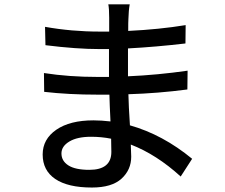

<svg xmlns="http://www.w3.org/2000/svg" viewBox="-20 -799 1017 868"><path d="M566.4 -779.3Q561.5 -752 560.5 -712.9Q559.6 -701.2 559.6 -659.2Q700.2 -666 819.3 -685.5L818.4 -602.5Q685.5 -586.9 558.6 -580.1V-456.1V-454.1Q693.4 -460 828.1 -479.5L827.1 -394.5Q693.4 -377 560.5 -373Q561.5 -320.3 567.4 -232.4Q715.8 -190.4 848.6 -81.1L796.9 -1Q687.5 -100.6 571.3 -145.5Q573.2 -102.5 573.2 -90.8Q573.2 -31.2 529.3 8.8Q485.4 48.8 395.5 48.8Q287.1 48.8 230 10.3Q172.9 -28.3 172.9 -100.6Q172.9 -169.9 234.4 -212.4Q295.9 -254.9 402.3 -254.9Q437.5 -254.9 479.5 -250Q475.6 -327.1 474.6 -371.1H420.9Q291 -371.1 179.7 -383.8L178.7 -468.8Q291 -451.2 421.9 -451.2H472.7V-456.1V-577.1H431.6Q326.2 -577.1 185.5 -594.7L183.6 -677.7Q303.7 -656.2 430.7 -656.2H473.6V-718.8Q473.6 -759.8 469.7 -779.3ZM257.8 -105.5Q257.8 -71.3 289.1 -51.3Q320.3 -31.2 383.8 -31.2Q483.4 -31.2 483.4 -112.3Q483.4 -119.1 482.9 -139.2Q482.4 -159.2 482.4 -171.9Q438.5 -180.7 391.6 -180.7Q329.1 -180.7 293.5 -159.2Q257.8 -137.7 257.8 -105.5Z"/></svg>

Font: Min Sans Medium
Style: Regular
Weight: 500
Designer: Jinseong-Kim, NotoSansCJK, Nunito
Foundry: Jinseong-Kim
Version: Version 1.400;Glyphs 3.1.2 (3151)